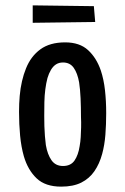

<svg xmlns="http://www.w3.org/2000/svg" viewBox="-20 -686 467 716"><path d="M208 10Q149 10 116.5 -21Q84 -52 69 -103Q59 -138 55 -180Q51 -222 51 -269Q51 -300 53.5 -328.5Q56 -357 62 -383Q68 -409 77 -431Q95 -476 130.5 -502Q166 -528 223 -528Q277 -528 308.5 -499Q340 -470 356 -423Q367 -390 371.5 -349.5Q376 -309 376 -264Q376 -222 373 -183.5Q370 -145 361 -112Q351 -75 332 -47.5Q313 -20 283 -5Q253 10 208 10ZM215 -67Q244 -67 258 -87.5Q272 -108 277 -141Q280 -157 281 -174.5Q282 -192 282.5 -211Q283 -230 282 -250Q282 -286 280.5 -319.5Q279 -353 275 -379Q269 -413 255 -433Q241 -453 215 -453Q200 -453 189 -446Q178 -439 170 -425.5Q162 -412 157 -395Q152 -376 149 -353Q146 -330 145.5 -305Q145 -280 145 -254Q145 -235 145.5 -215.5Q146 -196 147.5 -178.5Q149 -161 151 -145Q157 -110 172 -88.5Q187 -67 215 -67ZM102 -601V-666L330 -663L335 -604Z"/></svg>

Font: Truculenta SemiBold
Style: Regular
Weight: 600
Version: Version 1.002